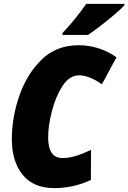

<svg xmlns="http://www.w3.org/2000/svg" viewBox="-20 -958 661 989"><path d="M433 -778Q455 -792 494 -822Q533 -852 569.5 -883Q606 -914 621 -931V-938H424Q371 -861 303 -789L301 -778ZM448 -31 449 -186Q407 -166 371.5 -155Q336 -144 301 -144Q228 -144 228 -251Q228 -309 247 -384Q266 -459 301.5 -514.5Q337 -570 388 -570Q438 -570 505 -524L580 -663Q541 -691 491 -708Q441 -725 385 -725Q270 -725 194 -650.5Q118 -576 79.5 -464.5Q41 -353 41 -240Q41 -127 96.5 -58Q152 11 260 11Q306 11 353.5 1Q401 -9 448 -31Z"/></svg>

Font: Noto Sans Display SemiCondensed Black
Style: Italic
Weight: 900
Width: 4
Designer: Monotype Design team
Foundry: Monotype Imaging Inc.
Version: 1.000